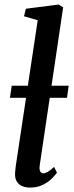

<svg xmlns="http://www.w3.org/2000/svg" viewBox="-20 -838 336 868"><path d="M159.5 -90Q157 -73 161.5 -63.8Q166 -54.5 175 -54.5Q184 -54.5 195.2 -60.5Q206.5 -66.5 224.5 -83.5L237.5 -57.5Q232 -49 216.5 -33Q201 -17 175.8 -3.5Q150.5 10 114.5 10Q96.5 10 81.2 3.8Q66 -2.5 56.8 -16.2Q47.5 -30 48 -52.5Q48 -57 48.8 -63.8Q49.5 -70.5 50.2 -77.5Q51 -84.5 51.5 -89L150.5 -746.5L88.5 -764.5L97 -798.5L245 -817.5L265.5 -805ZM290.5 -450.5 283 -396H25L33 -450.5Z"/></svg>

Font: Merriweather 28pt Medium
Style: Italic
Weight: 500
Italic angle: -7.8°
Version: Version 2.101